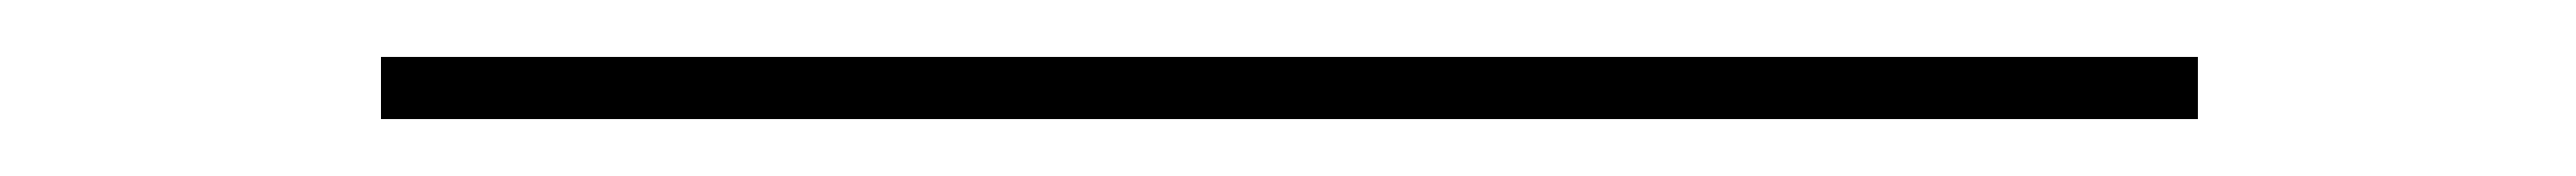

<svg xmlns="http://www.w3.org/2000/svg" viewBox="-20 63 907 62"><path d="M114 105V83H754V105Z"/></svg>

Font: Lexend Tera Thin
Style: Regular
Weight: 250
Version: Version 1.007